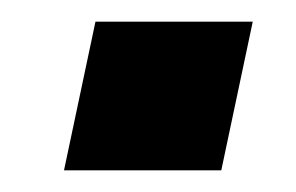

<svg xmlns="http://www.w3.org/2000/svg" viewBox="-20 -387 273 177"><path d="M39 -230 68 -367H213L184 -230Z"/></svg>

Font: Saira Condensed ExtraBold
Style: Italic
Weight: 800
Width: 3
Italic angle: -12°
Designer: Hector Gatti with collaboration of the Omnibus-Type team
Foundry: Omnibus-Type
Version: Version 1.101